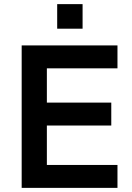

<svg xmlns="http://www.w3.org/2000/svg" viewBox="-20 -910 639 930"><path d="M85 0V-690H549V-579H207V-413H519V-302H207V-111H549V0ZM257 -771V-890H380V-771Z"/></svg>

Font: Oxanium SemiBold
Style: Regular
Weight: 600
Designer: Severin Meyer
Version: Version 2.000